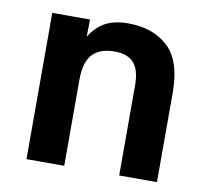

<svg xmlns="http://www.w3.org/2000/svg" viewBox="-65 -600 728 671"><g transform="rotate(10 299.5 -264.5)"><path d="M204 0H70V-519H204L203 -458Q226 -495 258 -512Q290 -529 338 -529Q426 -529 479.5 -480Q533 -431 533 -318V0H399V-319Q399 -375 376.5 -399.5Q354 -424 309 -424Q256 -424 230 -396Q204 -368 204 -305Z"/></g></svg>

Font: 42dot Sans ExtraBold
Style: Regular
Weight: 800
Designer: 42dot
Version: Version 1.000